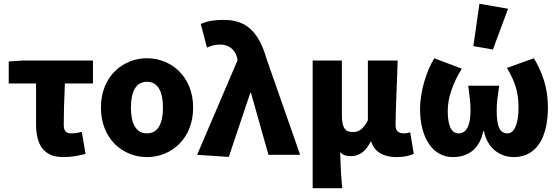

<svg xmlns="http://www.w3.org/2000/svg" viewBox="-20 -816 2947 1012"><path d="M314 12C359 12 398 4 431 -5L411 -121C388 -115 372 -113 355 -113C332 -113 316 -123 316 -157C316 -212 318 -294 322 -376H470V-497H101L26 -492V-376H170V-163C170 -58 206 12 314 12Z M755 12C881 12 998 -83 998 -249C998 -414 881 -509 755 -509C628 -509 512 -414 512 -249C512 -83 628 12 755 12ZM755 -113C696 -113 670 -166 670 -249C670 -332 696 -385 755 -385C813 -385 839 -332 839 -249C839 -166 813 -113 755 -113Z M1186 11 1299 -326H1303L1395 0H1562L1386 -503C1344 -649 1278 -711 1161 -711C1099 -711 1071 -703 1038 -690L1071 -565C1094 -575 1112 -581 1143 -581C1182 -581 1219 -558 1230 -511L1232 -498L1019 0Z M1628 176H1784C1777 109 1775 57 1773 -14C1789 4 1810 7 1832 7C1874 7 1910 -20 1933 -69H1937C1954 -16 2000 12 2070 12C2114 12 2139 4 2161 -5L2142 -119C2132 -115 2119 -113 2111 -113C2083 -113 2065 -123 2065 -156C2065 -235 2073 -383 2076 -497H1919V-182C1896 -137 1873 -120 1840 -120C1800 -120 1782 -141 1782 -209V-497H1628Z M2367 12C2450 12 2509 -34 2527 -124H2531C2549 -34 2616 12 2688 12C2810 12 2868 -94 2868 -251C2868 -353 2838 -436 2794 -509L2652 -458C2699 -379 2713 -324 2713 -249C2713 -162 2690 -113 2656 -113C2616 -113 2598 -144 2598 -235C2598 -280 2603 -306 2611 -364H2448C2455 -306 2460 -280 2460 -235C2460 -154 2439 -113 2397 -113C2356 -113 2340 -160 2340 -231C2340 -302 2366 -375 2414 -454L2269 -509C2225 -437 2194 -328 2194 -243C2194 -89 2261 12 2367 12ZM2578 -555 2658 -770 2507 -796 2475 -573Z"/></svg>

Font: DAIFUKU Sans
Style: Bold
Weight: 700
Designer: Original font ‘Source Han Sans JP’ : Paul D. Hunt
Foundry: Daifuku
Version: Version 1.000